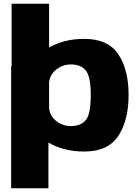

<svg xmlns="http://www.w3.org/2000/svg" viewBox="-20 -805 740 1025"><path d="M39.5 200H238.5V-451H39.5ZM42 0H224.5L242 -84V-785H42ZM429.5 4Q556.5 4 611.5 -79.2Q666.5 -162.5 666.5 -298Q666.5 -433.5 611.5 -515.5Q556.5 -597.5 429.5 -597.5Q319 -597.5 236 -548Q153 -498.5 153 -435L241.5 -353Q241.5 -400.5 276.8 -430.8Q312 -461 359 -461Q410.5 -461 437.5 -429.2Q464.5 -397.5 464.5 -297Q464.5 -194.5 437.5 -163.2Q410.5 -132 359 -132Q312 -132 276.8 -161.8Q241.5 -191.5 241.5 -240.5L153 -158Q153 -94.5 236 -45.2Q319 4 429.5 4Z"/></svg>

Font: Anybody UltraCondensed Thin ExtraBold
Style: Regular
Weight: 800
Version: Version 1.111